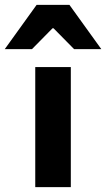

<svg xmlns="http://www.w3.org/2000/svg" viewBox="-81 -773 439 793"><path d="M64.6 0V-496H211.5V0ZM-61.4 -570 70.3 -753H205.7L337.5 -570H225.1L140 -656.3H136L51 -570Z"/></svg>

Font: SourceSans3VF
Style: Regular
Weight: 200
Designer: Paul D. Hunt
Foundry: Adobe
Version: Version 3.052;hotconv 1.1.0;makeotfexe 2.6.0